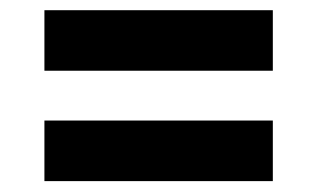

<svg xmlns="http://www.w3.org/2000/svg" viewBox="-20 -499 606 367"><path d="M501.5 -363.8H64.9V-479.5H501.5ZM501.5 -152.8H64.9V-268.6H501.5Z"/></svg>

Font: Heebo
Style: Bold
Weight: 700
Designer: Oded Ezer
Foundry: Ezer Type House
Version: Version 3.100